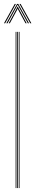

<svg xmlns="http://www.w3.org/2000/svg" viewBox="-20 -963 180 983"><path d="M76 0V-800H80V0ZM60 0V-800H64V0ZM68 0V-800H72V0ZM0.5 -844 55.5 -943H61.5L6.5 -844ZM12.5 -844 67.5 -943H73.5L128.5 -844H122.5L75.5 -929.2L71.5 -937.5H69.5L65.5 -929.2L18.5 -844ZM24.5 -844 64.5 -917.8 69.5 -928.8H71.5L76.5 -917.8L116.5 -844H110.5L73 -913.2L71.5 -918H69.5L68 -913.2L30.5 -844ZM134.5 -844 79.5 -943H85.5L140.5 -844Z"/></svg>

Font: Big Shoulders Inline Thin
Style: Regular
Weight: 100
Designer: Patric King
Foundry: XO Type Co
Version: Version 2.002